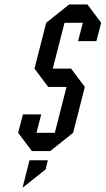

<svg xmlns="http://www.w3.org/2000/svg" viewBox="-20 -687 480 873"><path d="M62.5 -83.3 84.2 -166.7H167.5L145.8 -83.3H229.2L282.5 -291.7H199.2L136.7 -375L190 -583.3L294.2 -666.7H377.5L440 -583.3L418.3 -500H335L356.7 -583.3H273.3L220 -375H303.3L365.8 -291.7L312.5 -83.3L208.3 0H125ZM114.2 41.7H197.5L187.5 83.3L82.5 166.7Z"/></svg>

Font: Yulong
Style: Italic
Weight: 400
Italic angle: -14.25°
Designer: GGBotNet
Foundry: f0n7.com
Version: 1.00